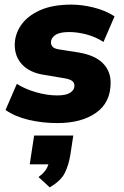

<svg xmlns="http://www.w3.org/2000/svg" viewBox="-20 -523 536 833"><path d="M229 11Q164 11 104.5 -3Q45 -17 4 -46L53 -159Q90 -136 137.5 -122.5Q185 -109 228 -109Q267 -109 285 -121Q303 -133 303 -151Q303 -164 293.5 -171.5Q284 -179 262 -183L173 -198Q111 -207 77.5 -241.5Q44 -276 44 -328Q44 -374 71.5 -414Q99 -454 153.5 -478.5Q208 -503 290 -503Q335 -503 386 -490.5Q437 -478 477 -452L429 -341Q395 -363 355.5 -373.5Q316 -384 280 -384Q239 -384 220 -371Q201 -358 201 -339Q201 -328 208.5 -320Q216 -312 234 -309L323 -295Q392 -283 426 -249Q460 -215 460 -164Q460 -78 396.5 -33.5Q333 11 229 11ZM196 290 147 245Q165 232 175 219Q185 206 190 190H109L128 65H298L285 150Q277 197 260 229.5Q243 262 196 290Z"/></svg>

Font: Nunito Sans Black
Style: Italic
Weight: 900
Italic angle: -9°
Designer: Vernon Adams
Foundry: Vernon Adams
Version: Version 3.006; ttfautohint (v1.8.3)